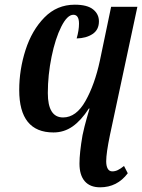

<svg xmlns="http://www.w3.org/2000/svg" viewBox="-20 -789 606 819"><path d="M319 -91Q319 -137 332 -212Q340 -250 350 -284.5Q360 -319 362 -326H359Q326 -275 289.5 -249.5Q253 -224 208 -224Q62 -224 62 -405Q62 -492 89 -576Q116 -660 169.5 -714.5Q223 -769 299 -769Q352 -769 377 -749Q402 -729 402 -698Q402 -662 375 -644Q348 -626 307 -625Q317 -660 317 -688Q317 -726 293 -726Q267 -726 241.5 -675.5Q216 -625 200 -547Q184 -469 184 -392Q184 -288 249 -288Q305 -288 344.5 -358Q384 -428 406 -530L454 -760H566L449 -213Q433 -136 433 -101Q433 -81 439.5 -69.5Q446 -58 459 -58Q471 -58 482.5 -63.5Q494 -69 509 -81L525 -50Q480 10 407 10Q364 10 341.5 -16Q319 -42 319 -91Z"/></svg>

Font: Noto Serif CondSemiBold
Style: Italic
Weight: 600
Width: 3
Italic angle: -12°
Designer: Monotype Design Team
Foundry: Monotype Imaging Inc.
Version: Version 1.001